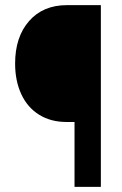

<svg xmlns="http://www.w3.org/2000/svg" viewBox="-20 -731 476 751"><path d="M271.5 0V-253.9H239.7Q178.7 -253.9 133.1 -282.2Q87.4 -310.5 63.2 -362.8Q39.1 -415 39.1 -482.4Q39.1 -586.4 93.8 -648.7Q148.4 -710.9 241.7 -710.9H374.5V0Z"/></svg>

Font: TypoPRO Roboto
Style: Bold
Weight: 700
Designer: Google
Version: Version 2.136; 2016